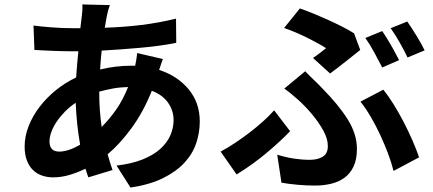

<svg xmlns="http://www.w3.org/2000/svg" viewBox="-20 -790 1952 865"><path d="M427 -375Q427 -330 430 -291.5Q433 -253 438 -218Q473 -253 503.5 -296.5Q534 -340 557 -398Q520 -397 487.5 -391Q455 -385 427 -377ZM247 -107Q287 -107 341 -138Q333 -183 328 -230.5Q323 -278 321 -327Q294 -309 272.5 -287Q251 -265 235.5 -242Q220 -219 211.5 -196Q203 -173 203 -153Q203 -107 247 -107ZM714 -524Q710 -516 706 -502.5Q702 -489 697 -475Q780 -448 830 -387.5Q880 -327 880 -243Q880 -193 864 -145Q848 -97 811 -57Q774 -17 714.5 12.5Q655 42 568 55L505 -44Q573 -52 622 -71.5Q671 -91 702 -119Q733 -147 747.5 -180.5Q762 -214 762 -249Q762 -292 737 -327.5Q712 -363 664 -381Q625 -284 572 -212Q519 -140 465 -95Q470 -76 475.5 -58.5Q481 -41 487 -24L378 9Q375 0 371.5 -9.5Q368 -19 365 -30Q330 -13 293.5 -2Q257 9 219 9Q193 9 169.5 1Q146 -7 128.5 -24Q111 -41 101 -67.5Q91 -94 91 -130Q91 -175 108.5 -220.5Q126 -266 157.5 -307.5Q189 -349 231.5 -383.5Q274 -418 323 -441Q325 -471 327.5 -500.5Q330 -530 333 -559H302Q283 -559 261 -559.5Q239 -560 216.5 -561Q194 -562 173 -563Q152 -564 135 -565L131 -675Q143 -673 164 -671Q185 -669 209 -667Q233 -665 258.5 -664Q284 -663 306 -663H342L348 -713Q350 -726 351 -741.5Q352 -757 351 -770L475 -767Q466 -743 461 -716.5Q456 -690 452 -665Q539 -668 617 -677.5Q695 -687 773 -706L774 -597Q705 -583 615.5 -575Q526 -567 438 -562Q436 -541 434 -520Q432 -499 431 -477Q501 -494 573 -494H589Q592 -508 594.5 -524Q597 -540 598 -551Z M1702 -650Q1711 -637 1721.5 -620Q1732 -603 1742.5 -585Q1753 -567 1762 -549.5Q1771 -532 1778 -519L1702 -486Q1687 -515 1666.5 -553Q1646 -591 1626 -619ZM1815 -693Q1824 -680 1835 -663Q1846 -646 1857 -628Q1868 -610 1877.5 -593Q1887 -576 1893 -563L1816 -531Q1802 -561 1781 -598Q1760 -635 1740 -663ZM1390 -529Q1407 -540 1423 -552.5Q1439 -565 1449 -573Q1418 -593 1366 -619Q1314 -645 1260 -664L1331 -752Q1360 -742 1393 -728.5Q1426 -715 1458 -700.5Q1490 -686 1520.5 -670.5Q1551 -655 1575 -640L1603 -565Q1593 -557 1576 -543.5Q1559 -530 1539.5 -514.5Q1520 -499 1500.5 -484Q1481 -469 1467 -459ZM1229 -93Q1268 -81 1304.5 -75.5Q1341 -70 1376 -70Q1411 -70 1434 -84Q1457 -98 1457 -132Q1457 -165 1436.5 -202Q1416 -239 1386 -275Q1356 -311 1322 -341.5Q1288 -372 1261 -391L1355 -469Q1375 -448 1394 -430Q1413 -412 1431 -393Q1507 -316 1547.5 -250.5Q1588 -185 1588 -119Q1588 -71 1572.5 -39Q1557 -7 1531 11.5Q1505 30 1471 38Q1437 46 1400 46Q1361 46 1321.5 42.5Q1282 39 1248 33ZM1753 -20Q1744 -56 1728.5 -97.5Q1713 -139 1693.5 -181Q1674 -223 1651 -262.5Q1628 -302 1604 -332L1707 -386Q1729 -359 1753 -320.5Q1777 -282 1799 -239.5Q1821 -197 1839 -155.5Q1857 -114 1868 -81ZM1287 -199Q1247 -157 1184.5 -104Q1122 -51 1046 -4L974 -107Q1004 -123 1038 -145.5Q1072 -168 1104 -192.5Q1136 -217 1165 -243Q1194 -269 1215 -293Z"/></svg>

Font: Kinto Sans
Style: Bold
Weight: 700
Designer: Authors: Ryoko NISHIZUKA  (kana & ideographs); Paul D. Hunt (Latin, Greek & Cyrillic); Wenlong ZHANG  (bopomofo); Sandol
Foundry: Adobe Systems Incorporated, ookami Inc.
Version: Version 0.001